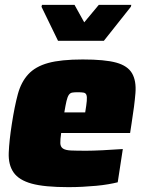

<svg xmlns="http://www.w3.org/2000/svg" viewBox="-20 -763 598 791"><path d="M14 0ZM262 8Q163 8 110.5 -6.5Q58 -21 36 -52.5Q14 -84 16 -134Q18 -184 29 -254Q40 -325 53.5 -375Q67 -425 96.5 -457Q126 -489 178.5 -503.5Q231 -518 321 -518Q412 -518 459 -505Q506 -492 524 -461Q542 -430 538 -379.5Q534 -329 522 -254L516 -215H232Q228 -188 228.5 -173Q229 -158 239.5 -151Q250 -144 273 -143Q296 -142 336 -142Q361 -142 402.5 -144Q444 -146 486 -149L465 -12Q449 -8 426 -4Q403 0 376 2.5Q349 5 320 6.5Q291 8 262 8ZM331 -300Q336 -330 337.5 -347Q339 -364 336 -372Q333 -380 324 -381.5Q315 -383 300 -383Q286 -383 277.5 -381.5Q269 -380 263.5 -372Q258 -364 254 -347Q250 -330 245 -300ZM151 -595ZM219 -595 151 -735 153 -743H287L327 -671L387 -743H521L519 -735L408 -595Z"/></svg>

Font: Azeri Sans Black
Style: Italic
Weight: 900
Designer: Hector Gatti & Omnibus-Type (original fonts) / Cristiano Sobral (main changes and remastering)
Foundry: Omnibus-Type
Version: Version 0.07;August 21, 2020;FontCreator 13.0.0.2681 64-bit;